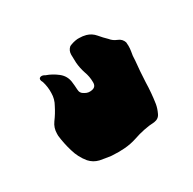

<svg xmlns="http://www.w3.org/2000/svg" viewBox="-68 -86 366 364"><g transform="rotate(-30 115.0 96.5)"><path d="M83.5 208.5Q71.8 207 59.1 204.6Q46.9 201.7 38.6 192.4Q26.9 178.2 22 160.6Q16.6 142.6 14.6 125Q14.6 125 14.6 120.6Q14.6 107.9 22 97.7Q30.8 85.9 37.1 73.2Q43.9 61.5 43.9 48.3Q44.4 35.2 40.5 22.5Q36.1 15.1 40 12.2Q44.4 9.3 51.3 13.7Q64 18.1 75.2 26.9Q86.9 36.1 88.4 50.8Q89.4 58.1 89.8 66.9Q89.8 75.7 98.1 79.6Q105 84 113.8 82Q123 80.1 122.6 69.8Q122.6 57.6 118.2 45.9Q114.3 34.2 113.3 22Q112.8 13.7 112.8 4.4Q112.8 -4.9 119.6 -10.7Q127.9 -14.6 137.7 -15.6Q139.6 -15.6 141.6 -15.6Q149.4 -15.6 156.2 -13.7Q167 -10.7 174.3 -2Q181.2 6.3 189 13.7Q194.3 20.5 203.1 23.9Q211.9 27.3 214.8 36.1Q215.3 40 215.3 43.9Q215.3 49.8 214.4 55.2Q212.4 64.5 212.4 74.2Q210 97.2 209 120.1Q208.5 143.1 205.1 165.5Q203.6 174.3 199.2 183.6Q195.3 192.4 185.1 193.8Q173.3 194.3 161.6 196.8Q149.9 199.2 138.7 203.1Q125.5 207.5 111.3 208.5Q105 209 98.6 209Q90.8 209 83.5 208.5Z"/></g></svg>

Font: Brazier Flame
Style: Regular
Weight: 400
Designer: Walter E Stewart
Version: 0.1